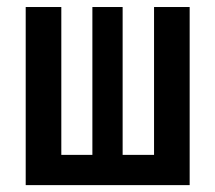

<svg xmlns="http://www.w3.org/2000/svg" viewBox="-20 -538 626 558"><path d="M427.7 0V-517.6H531.2V0ZM75.2 0V-87.9H513.2V0ZM54.7 0V-517.6H158.2V0ZM248.5 0V-517.6H336.4V0Z"/></svg>

Font: Cascadia Code PL
Style: Regular
Weight: 400
Monospace: yes
Designer: Aaron Bell
Foundry: Saja Typeworks
Version: Version 2102.003